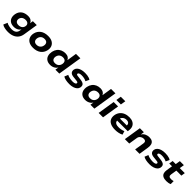

<svg xmlns="http://www.w3.org/2000/svg" viewBox="584 -2909 5264 5264"><g transform="rotate(45 3216.0 -276.5)"><path d="M261 190Q194 190 131 176Q68 162 33 134L84 16Q105 32 137.5 42.5Q170 53 206.5 59.5Q243 66 277 66Q367 66 414 31Q461 -4 472 -69L480 -122L479 -123Q459 -90 427.5 -67Q396 -44 358.5 -33Q321 -22 281 -22Q196 -22 141 -57.5Q86 -93 65.5 -156Q45 -219 61 -300Q72 -355 98.5 -395.5Q125 -436 163.5 -462.5Q202 -489 251 -501.5Q300 -514 356 -514Q421 -514 466 -485.5Q511 -457 525 -412H527L541 -503H693L627 -83Q613 6 565.5 67Q518 128 441 159Q364 190 261 190ZM337 -146Q377 -146 410 -158.5Q443 -171 465.5 -197Q488 -223 495 -259Q508 -318 476 -353.5Q444 -389 379 -389Q339 -389 306 -376.5Q273 -364 251.5 -339.5Q230 -315 221 -280Q209 -219 240 -182.5Q271 -146 337 -146Z M1057 11Q956 11 892 -26Q828 -63 802.5 -128.5Q777 -194 794 -276Q806 -333 835 -377Q864 -421 906.5 -452Q949 -483 1005 -498.5Q1061 -514 1128 -514Q1229 -514 1293 -477Q1357 -440 1382.5 -376Q1408 -312 1391 -229Q1379 -172 1350 -127.5Q1321 -83 1278 -52Q1235 -21 1179.5 -5Q1124 11 1057 11ZM1069 -116Q1112 -116 1144 -131Q1176 -146 1198 -174Q1220 -202 1228 -241Q1242 -308 1213 -347.5Q1184 -387 1116 -387Q1074 -387 1041.5 -373Q1009 -359 987.5 -331Q966 -303 957 -264Q944 -197 973 -156.5Q1002 -116 1069 -116Z M1723 11Q1635 11 1580.5 -27.5Q1526 -66 1507.5 -132Q1489 -198 1505 -280Q1522 -356 1562 -408Q1602 -460 1662.5 -487Q1723 -514 1798 -514Q1862 -514 1904.5 -488Q1947 -462 1964 -421H1967L2011 -705H2182L2070 0H1918L1934 -99H1933Q1911 -61 1877 -37Q1843 -13 1803 -1Q1763 11 1723 11ZM1783 -116Q1826 -116 1857.5 -130.5Q1889 -145 1911 -173Q1933 -201 1942 -241Q1955 -308 1926 -347.5Q1897 -387 1829 -387Q1788 -387 1755.5 -372.5Q1723 -358 1701 -330.5Q1679 -303 1670 -263Q1657 -196 1686 -156Q1715 -116 1783 -116Z M2467 11Q2386 11 2323.5 -2.5Q2261 -16 2224 -41L2268 -149Q2295 -133 2330.5 -122.5Q2366 -112 2404.5 -107Q2443 -102 2477 -102Q2531 -102 2562.5 -115Q2594 -128 2598 -150Q2602 -168 2590 -179.5Q2578 -191 2546 -195L2408 -210Q2327 -219 2295 -259Q2263 -299 2275 -363Q2285 -409 2321 -442.5Q2357 -476 2416.5 -495Q2476 -514 2557 -514Q2605 -514 2647 -508Q2689 -502 2722 -490.5Q2755 -479 2774 -462L2724 -358Q2691 -379 2641 -390Q2591 -401 2541 -401Q2484 -401 2456 -387Q2428 -373 2424 -354Q2421 -336 2432.5 -325Q2444 -314 2477 -310L2609 -294Q2693 -282 2726.5 -246Q2760 -210 2746 -138Q2736 -92 2698 -58.5Q2660 -25 2600.5 -7Q2541 11 2467 11Z M3082 11Q2994 11 2939.5 -27.5Q2885 -66 2866.5 -132Q2848 -198 2864 -280Q2881 -356 2921 -408Q2961 -460 3021.5 -487Q3082 -514 3157 -514Q3221 -514 3263.5 -488Q3306 -462 3323 -421H3326L3370 -705H3541L3429 0H3277L3293 -99H3292Q3270 -61 3236 -37Q3202 -13 3162 -1Q3122 11 3082 11ZM3142 -116Q3185 -116 3216.5 -130.5Q3248 -145 3270 -173Q3292 -201 3301 -241Q3314 -308 3285 -347.5Q3256 -387 3188 -387Q3147 -387 3114.5 -372.5Q3082 -358 3060 -330.5Q3038 -303 3029 -263Q3016 -196 3045 -156Q3074 -116 3142 -116Z M3688 -595 3711 -743H3886L3862 -595ZM3595 0 3675 -503H3846L3766 0Z M4243 11Q4125 11 4053.5 -24.5Q3982 -60 3955.5 -125Q3929 -190 3946 -275Q3962 -349 4006 -402.5Q4050 -456 4119 -485Q4188 -514 4279 -514Q4358 -514 4416.5 -484Q4475 -454 4503 -395.5Q4531 -337 4519 -248L4514 -210H4072L4086 -303H4402L4382 -282Q4389 -325 4377.5 -352.5Q4366 -380 4339.5 -394Q4313 -408 4272 -408Q4229 -408 4194 -391.5Q4159 -375 4136.5 -344Q4114 -313 4106 -269L4104 -258Q4096 -207 4108.5 -174Q4121 -141 4159 -124.5Q4197 -108 4263 -108Q4311 -108 4360.5 -118.5Q4410 -129 4447 -147L4479 -42Q4430 -15 4367 -2Q4304 11 4243 11Z M4611 0 4691 -503H4846L4830 -402H4832Q4872 -462 4929.5 -488Q4987 -514 5052 -514Q5120 -514 5162.5 -488Q5205 -462 5221 -410Q5237 -358 5224 -278L5181 0H5010L5053 -270Q5059 -308 5052 -330.5Q5045 -353 5025 -364Q5005 -375 4972 -375Q4935 -375 4902.5 -359Q4870 -343 4849 -317.5Q4828 -292 4823 -259L4782 0Z M5576 11Q5495 11 5432.5 -2.5Q5370 -16 5333 -41L5377 -149Q5404 -133 5439.5 -122.5Q5475 -112 5513.5 -107Q5552 -102 5586 -102Q5640 -102 5671.5 -115Q5703 -128 5707 -150Q5711 -168 5699 -179.5Q5687 -191 5655 -195L5517 -210Q5436 -219 5404 -259Q5372 -299 5384 -363Q5394 -409 5430 -442.5Q5466 -476 5525.5 -495Q5585 -514 5666 -514Q5714 -514 5756 -508Q5798 -502 5831 -490.5Q5864 -479 5883 -462L5833 -358Q5800 -379 5750 -390Q5700 -401 5650 -401Q5593 -401 5565 -387Q5537 -373 5533 -354Q5530 -336 5541.5 -325Q5553 -314 5586 -310L5718 -294Q5802 -282 5835.5 -246Q5869 -210 5855 -138Q5845 -92 5807 -58.5Q5769 -25 5709.5 -7Q5650 11 5576 11Z M6225 11Q6145 11 6096.5 -14.5Q6048 -40 6030.5 -89Q6013 -138 6024 -209L6052 -388H5944L5962 -503H6082L6104 -640H6260L6238 -503H6432L6414 -388H6220L6192 -214Q6184 -163 6206 -141Q6228 -119 6283 -119Q6305 -119 6328 -123Q6351 -127 6371 -133L6372 -17Q6338 -2 6302 4.5Q6266 11 6225 11Z"/></g></svg>

Font: Nunito Sans 7pt SemiExpanded ExtraBold
Style: Italic
Weight: 800
Width: 6
Italic angle: -9°
Designer: Vernon Adams
Foundry: Vernon Adams
Version: Version 3.101;gftools[0.9.27]